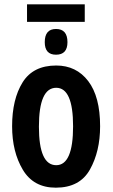

<svg xmlns="http://www.w3.org/2000/svg" viewBox="-20 -858 521 888"><path d="M105 -838V-757H372V-838ZM187 -663Q187 -605 239 -605Q292 -605 292 -663Q292 -724 239 -724Q187 -724 187 -663ZM240 -555Q133 -555 84.5 -477Q36 -399 36 -274Q36 -156 85.5 -73Q135 10 238 10Q349 10 396 -74Q443 -158 443 -274Q443 -411 388 -483Q333 -555 240 -555ZM240 -452Q318 -452 318 -274Q318 -94 240 -94Q160 -94 160 -272Q160 -452 240 -452Z"/></svg>

Font: Noto Sans UI Condensed
Style: Bold
Weight: 700
Width: 3
Designer: Monotype Design Team
Foundry: Monotype Imaging Inc.
Version: 1.001